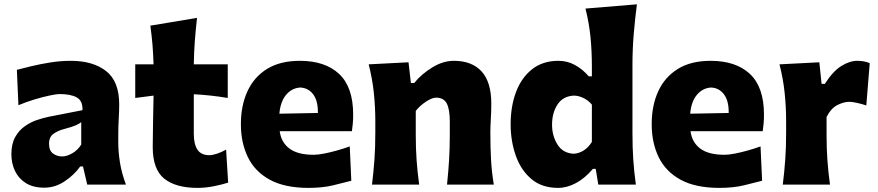

<svg xmlns="http://www.w3.org/2000/svg" viewBox="-20 -871 4141 906"><path d="M189 14.6Q136.7 14.6 102.3 -6.8Q67.9 -28.3 50.8 -64.2Q33.7 -100.1 33.7 -143.1Q33.7 -191.9 51.5 -223.9Q69.3 -255.9 97.2 -275.4Q125 -294.9 155 -304.9Q185.1 -314.9 209 -319.8L369.1 -351.1Q371.1 -394.5 342.8 -410.9Q314.5 -427.2 260.7 -427.2Q247.1 -427.2 214.6 -420.4Q182.1 -413.6 142.3 -401.6Q102.5 -389.6 66.9 -374.5L59.6 -541.5Q87.4 -548.8 128.7 -558.8Q169.9 -568.8 218 -576.4Q266.1 -584 314 -584Q418.9 -584 480.7 -535.6Q542.5 -487.3 542.5 -378.4Q542.5 -350.6 540.3 -310.8Q538.1 -271 538.1 -240.2V-198.7Q538.1 -154.8 545.9 -105Q553.7 -55.2 574.2 0H391.6L371.6 -85.4H358.4Q331.5 -46.9 286.1 -16.1Q240.7 14.6 189 14.6ZM273.9 -132.8Q294.9 -132.8 320.8 -147.5Q346.7 -162.1 363.3 -189V-294.4Q354 -287.1 337.9 -279.8Q321.8 -272.5 281.2 -261.7Q254.4 -254.9 232.9 -240Q211.4 -225.1 211.4 -192.9Q211.4 -160.6 230 -146.7Q248.5 -132.8 273.9 -132.8Z M912.1 15.6Q809.1 15.6 754.9 -28.1Q700.7 -71.8 700.7 -177.2Q700.7 -231 702.1 -289.6Q703.6 -348.1 704.6 -419.9L618.2 -408.7V-567.4H704.6Q703.1 -616.7 699.5 -660.4Q695.8 -704.1 689.5 -750L909.7 -786.6Q903.3 -729.5 899.4 -678.7Q895.5 -627.9 894.5 -567.4H1054.7V-408.7Q1014.6 -415.5 974.1 -419.9Q933.6 -424.3 894.5 -426.3V-239.7Q894.5 -190.4 911.9 -164.6Q929.2 -138.7 967.3 -138.7Q982.9 -138.7 1004.6 -146Q1026.4 -153.3 1046.9 -165L1056.6 -9.3Q1033.7 -1.5 992.4 7.1Q951.2 15.6 912.1 15.6Z M1436 15.6Q1323.7 15.6 1253.2 -22.9Q1182.6 -61.5 1149.7 -129.4Q1116.7 -197.3 1116.7 -285.2Q1116.7 -372.6 1147.5 -439.9Q1178.2 -507.3 1240 -545.7Q1301.8 -584 1395 -584Q1514.2 -584 1580.3 -522Q1646.5 -460 1646.5 -330.1Q1646.5 -306.2 1644.8 -288.1Q1643.1 -270 1640.6 -252H1299.8Q1307.1 -198.7 1346.2 -169.7Q1385.3 -140.6 1460.4 -140.6Q1480 -140.6 1509 -146.2Q1538.1 -151.9 1570.3 -160.9Q1602.5 -169.9 1630.4 -180.2L1637.7 -18.1Q1602.1 -8.8 1552.2 3.4Q1502.4 15.6 1436 15.6ZM1480 -337.9Q1481 -394.5 1458.3 -425.3Q1435.5 -456.1 1397 -458Q1356.9 -455.6 1330.1 -423.6Q1303.2 -391.6 1298.3 -334.5Z M1735.4 0Q1742.7 -60.1 1746.8 -116.9Q1751 -173.8 1751 -244.6V-300.8Q1751 -366.2 1744.1 -432.4Q1737.3 -498.5 1719.7 -567.4L1907.7 -577.1L1918.9 -479.5H1934.6Q1969.7 -522.5 2020.3 -553.2Q2070.8 -584 2121.6 -584Q2207 -584 2252.7 -533.7Q2298.3 -483.4 2298.3 -382.3Q2298.3 -345.2 2296.1 -310.1Q2293.9 -274.9 2293.9 -244.6Q2293.9 -173.8 2297.1 -116.9Q2300.3 -60.1 2310.1 0H2089.4Q2095.7 -60.1 2099.1 -115.7Q2102.5 -171.4 2102.5 -233.9V-297.9Q2102.5 -354.5 2088.4 -382.3Q2074.2 -410.2 2037.6 -410.2Q2018.6 -410.2 1989.7 -391.1Q1960.9 -372.1 1941.9 -347.7V-233.9Q1941.9 -171.4 1945.8 -115.7Q1949.7 -60.1 1958 0Z M2613.3 15.6Q2536.6 15.6 2487.1 -26.6Q2437.5 -68.8 2413.6 -137.2Q2389.6 -205.6 2389.6 -284.7Q2389.6 -369.1 2415 -436.8Q2440.4 -504.4 2490.7 -544.2Q2541 -584 2615.2 -584Q2657.2 -584 2693.6 -564Q2730 -543.9 2758.3 -510.7H2772.9V-560.5Q2772.9 -629.4 2766.4 -695.8Q2759.8 -762.2 2742.7 -830.6L2985.4 -850.6Q2976.6 -783.7 2970.5 -711.4Q2964.4 -639.2 2964.4 -560.5V-244.6Q2964.4 -173.8 2968.3 -116.9Q2972.2 -60.1 2980.5 0H2803.2L2791 -74.2H2777.8Q2740.2 -29.8 2697.8 -7.1Q2655.3 15.6 2613.3 15.6ZM2688 -145.5Q2740.2 -149.9 2772.9 -201.2V-377.4Q2755.9 -397.5 2733.4 -408.4Q2710.9 -419.4 2688.5 -419.9Q2636.7 -417.5 2610.8 -377.9Q2585 -338.4 2585 -282.7Q2585 -230 2610.6 -189Q2636.2 -147.9 2688 -145.5Z M3374.5 15.6Q3262.2 15.6 3191.7 -22.9Q3121.1 -61.5 3088.1 -129.4Q3055.2 -197.3 3055.2 -285.2Q3055.2 -372.6 3085.9 -439.9Q3116.7 -507.3 3178.5 -545.7Q3240.2 -584 3333.5 -584Q3452.6 -584 3518.8 -522Q3585 -460 3585 -330.1Q3585 -306.2 3583.3 -288.1Q3581.5 -270 3579.1 -252H3238.3Q3245.6 -198.7 3284.7 -169.7Q3323.7 -140.6 3398.9 -140.6Q3418.5 -140.6 3447.5 -146.2Q3476.6 -151.9 3508.8 -160.9Q3541 -169.9 3568.8 -180.2L3576.2 -18.1Q3540.5 -8.8 3490.7 3.4Q3440.9 15.6 3374.5 15.6ZM3418.5 -337.9Q3419.4 -394.5 3396.7 -425.3Q3374 -456.1 3335.4 -458Q3295.4 -455.6 3268.6 -423.6Q3241.7 -391.6 3236.8 -334.5Z M3673.8 0Q3681.2 -60.1 3685.3 -116.9Q3689.5 -173.8 3689.5 -244.6V-300.8Q3689.5 -366.2 3682.6 -432.4Q3675.8 -498.5 3658.2 -567.4L3846.2 -577.1L3856.9 -475.1H3872.1Q3909.7 -534.2 3949.2 -559.1Q3988.8 -584 4025.4 -584Q4037.1 -584 4053.2 -581.8Q4069.3 -579.6 4084 -572.8L4067.9 -373.5Q4046.9 -380.4 4024.4 -385.5Q4002 -390.6 3987.8 -390.6Q3962.4 -390.6 3932.1 -375.7Q3901.9 -360.8 3880.4 -319.3V-233.9Q3880.4 -171.4 3884.3 -115.7Q3888.2 -60.1 3896.5 0Z"/></svg>

Font: Pinar-DS4-FD ExtraBold
Style: Regular
Weight: 800
Designer: Amin Abedi
Version: Version 3.000